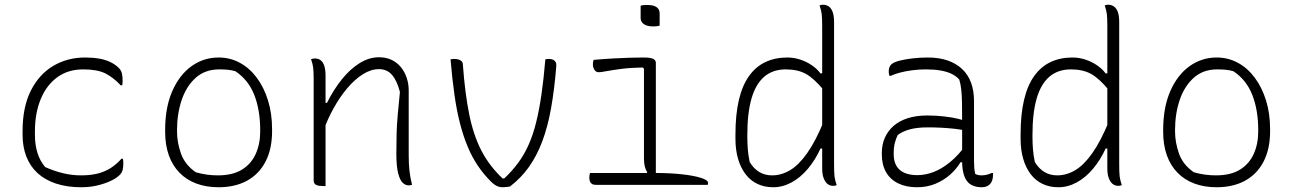

<svg xmlns="http://www.w3.org/2000/svg" viewBox="-20 -778 5440 808"><path d="M338 -536Q370 -536 396.5 -531.5Q423 -527 444 -517Q465 -507 480 -492Q490 -482 493 -469Q496 -456 496 -439Q496 -431 495.5 -426.5Q495 -422 494 -419H488Q456 -453 422.5 -469.5Q389 -486 330 -486Q266 -486 220.5 -452.5Q175 -419 151 -360Q127 -301 127 -226V-210Q127 -169 137.5 -135Q148 -101 170 -75Q208 -58 245.5 -49Q283 -40 321 -40Q360 -40 390.5 -47.5Q421 -55 446 -71Q471 -87 491 -110H497Q498 -107 498.5 -102.5Q499 -98 499 -90Q499 -77 496.5 -64.5Q494 -52 483 -41Q470 -28 445.5 -16.5Q421 -5 389.5 2.5Q358 10 322 10Q262 10 215.5 -5.5Q169 -21 138 -49.5Q107 -78 91 -119Q75 -160 75 -211V-226Q75 -328 110 -397Q145 -466 204.5 -501Q264 -536 338 -536Z M900 -536Q948 -536 989 -514Q1030 -492 1060.5 -451Q1091 -410 1108 -355Q1125 -300 1125 -234V-226Q1125 -151 1097.5 -98Q1070 -45 1019.5 -17.5Q969 10 900 10Q848 10 806.5 -5.5Q765 -21 735.5 -51Q706 -81 690.5 -124.5Q675 -168 675 -223V-231Q675 -326 705 -394.5Q735 -463 786 -499.5Q837 -536 900 -536ZM903 -486Q843 -486 803.5 -450.5Q764 -415 744.5 -357Q725 -299 725 -231V-225Q725 -179 741.5 -132Q758 -85 804 -53Q829 -46 851.5 -43Q874 -40 897 -40Q959 -40 998 -64Q1037 -88 1056 -130Q1075 -172 1075 -225V-231Q1075 -314 1050.5 -377.5Q1026 -441 971 -478Q955 -483 938 -484.5Q921 -486 903 -486Z M1714 0Q1710 1 1706.5 1.5Q1703 2 1699 2Q1686 2 1674.5 -9Q1663 -20 1655.5 -49Q1648 -78 1648 -130Q1648 -177 1649 -214Q1650 -251 1653.5 -292Q1657 -333 1663 -391Q1651 -438 1630 -462.5Q1609 -487 1575 -487Q1541 -487 1507 -465.5Q1473 -444 1442 -407.5Q1411 -371 1385 -324.5Q1359 -278 1341 -228L1338 -345H1356Q1384 -401 1418.5 -444Q1453 -487 1493 -512Q1533 -537 1575 -537Q1605 -537 1628 -526Q1651 -515 1667 -495.5Q1683 -476 1691.5 -450.5Q1700 -425 1700 -397Q1700 -352 1700 -306.5Q1700 -261 1700 -215.5Q1700 -170 1700 -124Q1700 -89 1703 -60.5Q1706 -32 1714 0ZM1350 5Q1349 5 1347 5Q1345 5 1343.5 5Q1342 5 1340 5Q1332 5 1324.5 4Q1317 3 1311.5 0.5Q1306 -2 1303 -6.5Q1300 -11 1300 -18Q1300 -71 1300 -124Q1300 -177 1300 -230Q1300 -283 1300 -336Q1300 -389 1300 -442Q1300 -477 1298 -493Q1296 -509 1289 -529Q1292 -530 1294.5 -530.5Q1297 -531 1300 -531.5Q1303 -532 1305 -532Q1320 -532 1330 -524Q1340 -516 1345 -500Q1350 -484 1350 -459Q1350 -382 1350 -304.5Q1350 -227 1350 -150Q1350 -73 1350 5Z M1890 -530Q1902 -530 1910 -527.5Q1918 -525 1923 -520Q1928 -515 1928 -505Q1937 -383 1955 -295Q1973 -207 2006.5 -143Q2040 -79 2095 -27H2102Q2135 -58 2160.5 -92.5Q2186 -127 2204.5 -168.5Q2223 -210 2236 -262Q2249 -314 2258.5 -379.5Q2268 -445 2275 -528Q2277 -529 2281 -529.5Q2285 -530 2289 -530Q2301 -530 2308 -526.5Q2315 -523 2318.5 -516.5Q2322 -510 2321 -499Q2313 -400 2299 -322Q2285 -244 2262 -183Q2239 -122 2206 -75.5Q2173 -29 2126 7Q2119 8 2111 9Q2103 10 2095 10Q2086 10 2078 7.5Q2070 5 2062 -0.5Q2054 -6 2046 -14Q2015 -45 1991 -80.5Q1967 -116 1948.5 -160Q1930 -204 1916 -258Q1902 -312 1892.5 -379Q1883 -446 1876 -528Q1878 -529 1882 -529.5Q1886 -530 1890 -530Z M2696 -38 2704 -54Q2697 -63 2693.5 -77.5Q2690 -92 2690 -111Q2690 -149 2690 -186.5Q2690 -224 2690 -262Q2690 -300 2690 -338Q2690 -376 2690 -413.5Q2690 -451 2690 -489L2685 -494Q2632 -493 2594 -488Q2556 -483 2532.5 -478.5Q2509 -474 2499 -474Q2492 -474 2486.5 -478.5Q2481 -483 2478 -491Q2475 -499 2475 -508Q2475 -513 2476 -517.5Q2477 -522 2478 -526Q2523 -530 2560 -532Q2597 -534 2629 -535Q2661 -536 2690 -536Q2706 -536 2717 -534Q2728 -532 2734 -527Q2740 -522 2740 -513Q2740 -466 2740 -418.5Q2740 -371 2740 -323.5Q2740 -276 2740 -228Q2740 -180 2740 -132.5Q2740 -85 2740 -38ZM2463 -50H2740Q2800 -50 2850 -44.5Q2900 -39 2930 -29.5Q2960 -20 2960 -8Q2960 -7 2959.5 -5.5Q2959 -4 2959 -2.5Q2959 -1 2958 0H2489Q2477 0 2471 -4Q2465 -8 2462.5 -15Q2460 -22 2460 -30Q2460 -34 2460.5 -37.5Q2461 -41 2461.5 -44Q2462 -47 2463 -50ZM2676 -754Q2679 -755 2682.5 -755.5Q2686 -756 2689.5 -756.5Q2693 -757 2697.5 -757Q2702 -757 2706 -757Q2730 -757 2743 -748Q2756 -739 2756 -722V-670Q2753 -669 2749.5 -668.5Q2746 -668 2742.5 -667.5Q2739 -667 2735 -667Q2731 -667 2726 -667Q2703 -667 2689.5 -676.5Q2676 -686 2676 -702Z M3293 -536Q3321 -536 3347 -527.5Q3373 -519 3395.5 -504Q3418 -489 3433 -469H3447V-398Q3406 -448 3371.5 -467Q3337 -486 3287 -486Q3232 -486 3196 -455Q3160 -424 3142.5 -363Q3125 -302 3125 -211V-202Q3125 -176 3127 -150Q3129 -124 3135 -96Q3152 -68 3175.5 -54Q3199 -40 3229 -40Q3268 -40 3304.5 -61.5Q3341 -83 3376.5 -133Q3412 -183 3447 -268V-153H3433Q3411 -105 3380 -68Q3349 -31 3311.5 -10.5Q3274 10 3234 10Q3197 10 3167.5 -4Q3138 -18 3117.5 -45Q3097 -72 3086 -109.5Q3075 -147 3075 -195V-212Q3075 -296 3089.5 -357.5Q3104 -419 3132.5 -458.5Q3161 -498 3201.5 -517Q3242 -536 3293 -536ZM3445 -758Q3457 -758 3467.5 -751Q3478 -744 3484 -728Q3490 -712 3490 -685Q3490 -610 3490 -535.5Q3490 -461 3490 -385.5Q3490 -310 3490 -235.5Q3490 -161 3490 -86Q3490 -51 3492 -35Q3494 -19 3501 1Q3499 2 3497 2.5Q3495 3 3493 3.5Q3491 4 3489 4Q3487 4 3485 4Q3473 4 3463 -3.5Q3453 -11 3446.5 -27.5Q3440 -44 3440 -69Q3440 -144 3440 -218.5Q3440 -293 3440 -368.5Q3440 -444 3440 -518.5Q3440 -593 3440 -668Q3440 -703 3438 -719Q3436 -735 3429 -755Q3431 -756 3433 -756.5Q3435 -757 3437 -757.5Q3439 -758 3441 -758Q3443 -758 3445 -758Z M4079 -352Q4079 -321 4079 -289.5Q4079 -258 4079 -226.5Q4079 -195 4079 -163.5Q4079 -132 4079 -100Q4079 -84 4080 -72Q4081 -60 4084 -46Q4090 -43 4096.5 -41.5Q4103 -40 4110 -40Q4123 -40 4134 -43Q4145 -46 4153 -50H4159Q4159 -49 4159 -47Q4159 -45 4159 -43Q4159 -29 4155.5 -19Q4152 -9 4146 -3Q4140 3 4132 6.5Q4124 10 4112 10Q4091 10 4075 3.5Q4059 -3 4049 -16.5Q4039 -30 4034 -51Q4029 -72 4029 -100Q4029 -138 4029 -181Q4029 -224 4029 -252Q4029 -306 4028.5 -340.5Q4028 -375 4025.5 -399Q4023 -423 4017 -443Q4004 -458 3984 -467.5Q3964 -477 3937.5 -481.5Q3911 -486 3876 -486Q3848 -486 3820.5 -482.5Q3793 -479 3769.5 -473Q3746 -467 3729 -459H3723Q3722 -463 3721 -467Q3720 -471 3720 -475Q3720 -486 3722.5 -493.5Q3725 -501 3731 -507Q3740 -516 3765 -522.5Q3790 -529 3822 -532.5Q3854 -536 3884 -536Q3932 -536 3968 -523.5Q4004 -511 4029 -487.5Q4054 -464 4066.5 -430Q4079 -396 4079 -352ZM3741 -130Q3741 -85 3766.5 -63Q3792 -41 3841 -41Q3874 -41 3908.5 -54Q3943 -67 3978.5 -96Q4014 -125 4048 -172V-95H4022Q4006 -68 3979.5 -44Q3953 -20 3917.5 -5Q3882 10 3839 10Q3793 10 3759.5 -6.5Q3726 -23 3708.5 -54Q3691 -85 3691 -129V-134Q3691 -170 3704 -199Q3717 -228 3741.5 -249Q3766 -270 3801.5 -281Q3837 -292 3882 -292Q3919 -292 3953.5 -288Q3988 -284 4012.5 -278Q4037 -272 4045 -267Q4051 -264 4053 -258Q4055 -252 4055 -244.5Q4055 -237 4054 -226Q4026 -233 3998 -236Q3970 -239 3942 -240.5Q3914 -242 3885 -242Q3839 -242 3808.5 -233.5Q3778 -225 3758 -210Q3751 -196 3746 -177.5Q3741 -159 3741 -133Z M4493 -536Q4521 -536 4547 -527.5Q4573 -519 4595.5 -504Q4618 -489 4633 -469H4647V-398Q4606 -448 4571.5 -467Q4537 -486 4487 -486Q4432 -486 4396 -455Q4360 -424 4342.5 -363Q4325 -302 4325 -211V-202Q4325 -176 4327 -150Q4329 -124 4335 -96Q4352 -68 4375.5 -54Q4399 -40 4429 -40Q4468 -40 4504.5 -61.5Q4541 -83 4576.5 -133Q4612 -183 4647 -268V-153H4633Q4611 -105 4580 -68Q4549 -31 4511.5 -10.5Q4474 10 4434 10Q4397 10 4367.5 -4Q4338 -18 4317.5 -45Q4297 -72 4286 -109.5Q4275 -147 4275 -195V-212Q4275 -296 4289.5 -357.5Q4304 -419 4332.5 -458.5Q4361 -498 4401.5 -517Q4442 -536 4493 -536ZM4645 -758Q4657 -758 4667.5 -751Q4678 -744 4684 -728Q4690 -712 4690 -685Q4690 -610 4690 -535.5Q4690 -461 4690 -385.5Q4690 -310 4690 -235.5Q4690 -161 4690 -86Q4690 -51 4692 -35Q4694 -19 4701 1Q4699 2 4697 2.5Q4695 3 4693 3.5Q4691 4 4689 4Q4687 4 4685 4Q4673 4 4663 -3.5Q4653 -11 4646.5 -27.5Q4640 -44 4640 -69Q4640 -144 4640 -218.5Q4640 -293 4640 -368.5Q4640 -444 4640 -518.5Q4640 -593 4640 -668Q4640 -703 4638 -719Q4636 -735 4629 -755Q4631 -756 4633 -756.5Q4635 -757 4637 -757.5Q4639 -758 4641 -758Q4643 -758 4645 -758Z M5100 -536Q5148 -536 5189 -514Q5230 -492 5260.5 -451Q5291 -410 5308 -355Q5325 -300 5325 -234V-226Q5325 -151 5297.5 -98Q5270 -45 5219.5 -17.5Q5169 10 5100 10Q5048 10 5006.5 -5.5Q4965 -21 4935.5 -51Q4906 -81 4890.5 -124.5Q4875 -168 4875 -223V-231Q4875 -326 4905 -394.5Q4935 -463 4986 -499.5Q5037 -536 5100 -536ZM5103 -486Q5043 -486 5003.5 -450.5Q4964 -415 4944.5 -357Q4925 -299 4925 -231V-225Q4925 -179 4941.5 -132Q4958 -85 5004 -53Q5029 -46 5051.5 -43Q5074 -40 5097 -40Q5159 -40 5198 -64Q5237 -88 5256 -130Q5275 -172 5275 -225V-231Q5275 -314 5250.5 -377.5Q5226 -441 5171 -478Q5155 -483 5138 -484.5Q5121 -486 5103 -486Z"/></svg>

Font: Recursive Monospace Casual Light
Style: Regular
Weight: 300
Version: Version 1.047